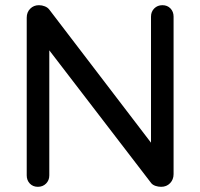

<svg xmlns="http://www.w3.org/2000/svg" viewBox="-20 -720 772 740"><path d="M649 -656V-49Q649 -28 635.5 -14Q622 0 601 0Q590 0 579.5 -3.5Q569 -7 563 -14L170 -526V-44Q170 -25 157.5 -12.5Q145 0 126 0Q107 0 95 -12.5Q83 -25 83 -44V-652Q83 -673 96.5 -686.5Q110 -700 130 -700Q142 -700 153 -695.5Q164 -691 170 -683L562 -170V-656Q562 -675 574.5 -687.5Q587 -700 606 -700Q625 -700 637 -687.5Q649 -675 649 -656Z"/></svg>

Font: Quicksand Medium
Style: Regular
Weight: 500
Designer: Andrew Paglinawan
Foundry: Andrew Paglinawan
Version: Version 3.000